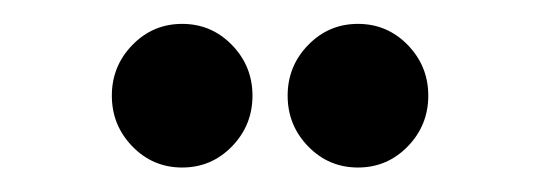

<svg xmlns="http://www.w3.org/2000/svg" viewBox="-20 -767 450 160"><path d="M236.8 -645Q219.7 -662.6 219.7 -687.3Q219.7 -711.9 236.8 -729.5Q253.9 -747.1 278.3 -747.1Q302.7 -747.1 319.8 -729.5Q336.9 -711.9 336.9 -687.3Q336.9 -662.6 319.8 -645Q302.7 -627.4 278.3 -627.4Q253.9 -627.4 236.8 -645ZM90.3 -645Q73.2 -662.6 73.2 -687.3Q73.2 -711.9 90.3 -729.5Q107.4 -747.1 131.8 -747.1Q156.2 -747.1 173.3 -729.5Q190.4 -711.9 190.4 -687.3Q190.4 -662.6 173.3 -645Q156.2 -627.4 131.8 -627.4Q107.4 -627.4 90.3 -645Z"/></svg>

Font: Nova Square
Style: Book
Weight: 400
Version: Version 2.000